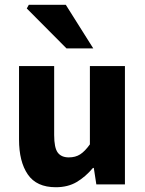

<svg xmlns="http://www.w3.org/2000/svg" viewBox="-20 -773 609 805"><path d="M213.9 12Q133.3 12 96.6 -41.6Q59.8 -95.1 59.8 -188.1V-496.1H207.1V-207Q207.1 -153.5 222.1 -133.3Q237.1 -113.1 268.5 -113.1Q296.4 -113.1 316.1 -125.8Q335.9 -138.4 356.9 -167.7V-496.1H503.8V0H383.9L373.3 -68.8H369.6Q338.5 -31.7 301.5 -9.8Q264.6 12 213.9 12ZM258.9 -570 92.3 -737.5 100.9 -753H255.8L371.1 -570Z"/></svg>

Font: Mada
Style: Regular
Weight: 400
Designer: Khaled Hosny
Version: Version 1.5